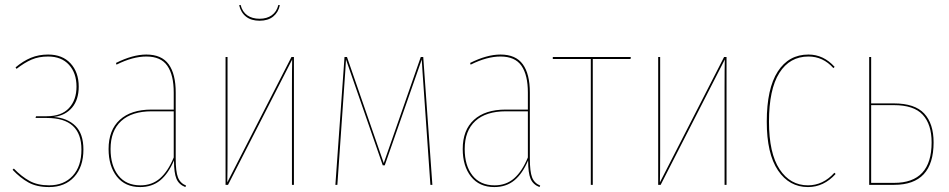

<svg xmlns="http://www.w3.org/2000/svg" viewBox="-20 -749 3845 778"><path d="M299 -398Q299 -345 272 -313Q245 -281 198 -275Q253 -271 285.5 -239Q318 -207 318 -143Q318 -73 280.5 -32Q243 9 179 9Q129 9 95.5 -9.5Q62 -28 31 -61L36 -66Q67 -34 99.5 -16Q132 2 179 2Q239 2 274.5 -36.5Q310 -75 310 -143Q310 -271 170 -271H124L126 -278H169Q229 -278 259.5 -311Q290 -344 290 -398Q290 -453 259.5 -486.5Q229 -520 175 -520Q137 -520 108 -507.5Q79 -495 47 -470L43 -476Q74 -502 105.5 -515Q137 -528 175 -528Q233 -528 266 -492Q299 -456 299 -398Z M734 3 731 9Q705 -1 695 -24.5Q685 -48 685 -99Q662 -45 629 -18Q596 9 548 9Q487 9 453.5 -33.5Q420 -76 420 -145Q420 -222 465.5 -263.5Q511 -305 594 -305H684V-374Q684 -445 658 -482.5Q632 -520 573 -520Q518 -520 452 -487L450 -494Q518 -528 573 -528Q635 -528 663.5 -488.5Q692 -449 692 -374V-106Q692 -54 701 -30.5Q710 -7 734 3ZM684 -111V-298H595Q514 -298 471 -258.5Q428 -219 428 -145Q428 -78 459.5 -38Q491 2 549 2Q596 2 628.5 -26.5Q661 -55 684 -111Z M1171 0H1163V-394Q1163 -470 1164 -508L904 0H894V-518H902V-129Q902 -51 901 -10L1161 -518H1171ZM949 -728 955 -729Q962 -701 982 -687Q1002 -673 1032 -673Q1061 -673 1081 -687Q1101 -701 1108 -729L1114 -728Q1108 -699 1087 -682Q1066 -665 1032 -665Q998 -665 977 -681.5Q956 -698 949 -728Z M1732 0H1724L1692 -459L1689 -508L1539 -79H1531L1382 -508L1379 -459L1347 0H1339L1376 -518H1386L1535 -88L1685 -518H1695Z M2169 3 2166 9Q2140 -1 2130 -24.5Q2120 -48 2120 -99Q2097 -45 2064 -18Q2031 9 1983 9Q1922 9 1888.5 -33.5Q1855 -76 1855 -145Q1855 -222 1900.5 -263.5Q1946 -305 2029 -305H2119V-374Q2119 -445 2093 -482.5Q2067 -520 2008 -520Q1953 -520 1887 -487L1885 -494Q1953 -528 2008 -528Q2070 -528 2098.5 -488.5Q2127 -449 2127 -374V-106Q2127 -54 2136 -30.5Q2145 -7 2169 3ZM2119 -111V-298H2030Q1949 -298 1906 -258.5Q1863 -219 1863 -145Q1863 -78 1894.5 -38Q1926 2 1984 2Q2031 2 2063.5 -26.5Q2096 -55 2119 -111Z M2535 -510H2382V0H2374V-510H2220V-518H2536Z M2924 0H2916V-394Q2916 -470 2917 -508L2657 0H2647V-518H2655V-129Q2655 -51 2654 -10L2914 -518H2924Z M3362 -478 3357 -473Q3315 -520 3256 -520Q3180 -520 3138 -453.5Q3096 -387 3096 -256Q3096 -128 3139 -63Q3182 2 3254 2Q3315 2 3361 -49L3366 -44Q3318 9 3254 9Q3178 9 3132.5 -58.5Q3087 -126 3087 -256Q3087 -390 3131.5 -459Q3176 -528 3256 -528Q3317 -528 3362 -478Z M3763 -172Q3763 0 3603 0H3502V-518H3510V-330H3602Q3687 -330 3725 -289Q3763 -248 3763 -172ZM3755 -172Q3755 -245 3719 -284Q3683 -323 3602 -323H3510V-8H3603Q3755 -8 3755 -172Z"/></svg>

Font: Fira Sans Compressed Eight
Style: Regular
Weight: 100
Width: 1
Designer: bBox Type GmbH & Carrois Corporate GbR & Edenspiekermann AG
Foundry: bBox Type GmbH & Carrois Corporate GbR & Edenspiekermann AG
Version: Version 4.301